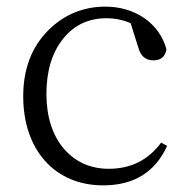

<svg xmlns="http://www.w3.org/2000/svg" viewBox="-20 -545 568 579"><path d="M291 14C384 14 448 -26 484 -105L466 -115C427 -62 374 -36 308 -36C253 -36 208 -56 173 -96C138 -137 120 -193 120 -262C120 -331 137 -387 171 -429C204 -470 248 -490 301 -490C327 -490 351 -485 374 -475L397 -402C404 -376 419 -363 443 -363C465 -363 478 -374 482 -396C461 -475 387 -525 298 -525C231 -525 173 -501 126 -454C75 -403 50 -336 50 -255C50 -92 146 14 291 14Z"/></svg>

Font: AllPunType Light
Style: Regular
Weight: 300
Version: 1.0